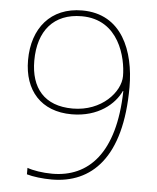

<svg xmlns="http://www.w3.org/2000/svg" viewBox="-53 -769 675 826"><g transform="rotate(5 285.0 -356.0)"><path d="M500 -413C500 -568 441 -724 269 -724C133 -724 55 -629 55 -491C55 -360 130 -275 262 -275C377 -275 447 -337 473 -394H475C469 -124 357 -13 201 -13C159 -13 117 -20 93 -29V-1C120 7 162 12 201 12C372 12 500 -107 500 -413ZM269 -699C431 -699 468 -536 468 -458C468 -390 390 -300 264 -300C142 -300 82 -373 82 -491C82 -620 148 -699 269 -699Z"/></g></svg>

Font: Noto Sans Gujarati UI Thin
Style: Regular
Weight: 100
Designer: Jelle Bosma - Monotype Design Team, Universal Thirst
Foundry: Monotype Imaging Inc.
Version: Version 2.106